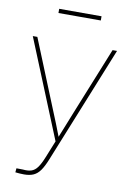

<svg xmlns="http://www.w3.org/2000/svg" viewBox="-97 -748 694 1014"><g transform="rotate(10 250.0 -241.0)"><path d="M58.1 202.1 60.1 180.2 94.7 180.7Q122.1 183.6 140.6 177.5Q159.2 171.4 173.3 151.6Q187.5 131.8 202.1 95.2L238.8 4.4L23.9 -522.5H48.3L193.8 -164.1Q209.5 -126.5 224.4 -88.9Q239.3 -51.3 253.9 -13.2H246.6Q262.2 -51.3 277.1 -88.9Q292 -126.5 307.1 -164.1L451.7 -522.5H475.6L223.1 103Q207.5 142.1 191.9 164.3Q176.3 186.5 155.8 195.8Q135.3 205.1 105 205.1Q91.3 205.1 82 204.3Q72.8 203.6 58.1 202.1ZM363.3 -688.5V-666H136.2V-688.5Z"/></g></svg>

Font: Inter 28pt Thin
Style: Regular
Weight: 250
Designer: Rasmus Andersson
Foundry: rsms
Version: Version 4.001;git-66647c0bb